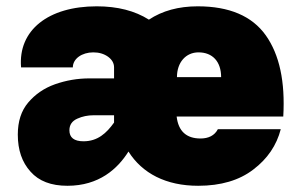

<svg xmlns="http://www.w3.org/2000/svg" viewBox="-20 -580 934 605"><path d="M36.1 -155.8C36.1 -107.4 49.3 -68.8 76.2 -39.1C102.5 -9.3 141.1 5.4 192.4 5.4C292 5.4 350.6 -47.9 384.8 -102.5C428.2 -33.7 502.9 5.4 604.5 5.4C675.8 5.4 733.9 -11.7 778.3 -45.9C822.8 -79.6 851.6 -122.1 864.7 -172.9H666.5C656.2 -152.8 636.7 -143.6 611.8 -143.6C567.4 -143.6 542 -166.5 536.6 -212.9H872.6C878.9 -322.3 860.8 -407.7 817.4 -468.8C773.9 -529.8 702.1 -560.1 603 -560.1C542.5 -560.1 491.2 -545.9 449.2 -518.1C405.3 -545.9 350.6 -560.1 284.7 -560.1C132.3 -560.1 36.6 -484.9 46.4 -367.7H209.5C209.5 -395 238.3 -415 273.9 -415C292 -415 307.1 -410.6 320.3 -401.4C333 -392.1 339.4 -380.9 339.4 -367.7V-333H261.7C224.1 -333 188 -326.7 153.3 -314.5C118.7 -302.2 90.8 -282.7 68.8 -256.8C46.9 -231 36.1 -197.3 36.1 -155.8ZM537.6 -336.9C537.6 -383.8 565.9 -415 605.5 -415C649.9 -415 676.8 -385.7 676.8 -336.9ZM243.2 -134.8C213.4 -134.8 198.7 -146.5 198.7 -169.4C198.7 -186.5 207 -198.7 223.6 -206.1C239.7 -213.4 256.8 -216.8 274.9 -216.8H339.4V-193.8C315.4 -160.2 287.6 -134.8 243.2 -134.8Z"/></svg>

Font: Estedad Black
Style: Regular
Weight: 900
Designer: Amin Abedi
Version: Version 7.3